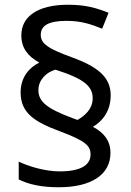

<svg xmlns="http://www.w3.org/2000/svg" viewBox="-20 -785 553 810"><path d="M67 -395C67 -307 128 -270 233 -231C342 -190 362 -170 362 -133C362 -95 331 -62 232 -62C169 -62 102 -83 59 -103V-28C101 -7 154 5 228 5C365 5 446 -48 446 -140C446 -191 419 -225 372 -250C411 -273 447 -315 447 -383C447 -463 387 -505 284 -543C182 -580 152 -601 152 -638C152 -675 181 -697 261 -697C325 -697 365 -682 411 -664L438 -731C388 -751 342 -765 267 -765C140 -765 70 -716 70 -636C70 -582 98 -547 146 -521C105 -501 67 -461 67 -395ZM142 -405C142 -449 177 -481 214 -491C337 -452 371 -420 371 -370C371 -325 338 -297 307 -279L285 -287C178 -327 142 -356 142 -405Z"/></svg>

Font: Noto Sans Newa
Style: Regular
Weight: 400
Designer: Monotype Design Team
Foundry: Monotype Imaging Inc.
Version: Version 2.007